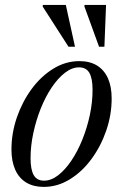

<svg xmlns="http://www.w3.org/2000/svg" viewBox="-20 -724 484 754"><path d="M292 -484Q332.5 -484 360.8 -466.8Q389 -449.5 403.8 -416.8Q418.5 -384 418.5 -337Q418.5 -273 397.2 -211.2Q376 -149.5 339.2 -99.5Q302.5 -49.5 254.2 -19.8Q206 10 151.5 10Q111.5 10 83 -7.2Q54.5 -24.5 39.8 -57.5Q25 -90.5 25 -136.5Q25 -201 46.2 -262.8Q67.5 -324.5 104.2 -374.5Q141 -424.5 189.2 -454.2Q237.5 -484 292 -484ZM153 -14.5Q181 -14.5 208.5 -35.8Q236 -57 260.5 -93.5Q285 -130 303.5 -176Q322 -222 332.8 -272.2Q343.5 -322.5 343.5 -371Q343.5 -416 331 -437.8Q318.5 -459.5 290.5 -459.5Q262.5 -459.5 235 -438.2Q207.5 -417 183 -380.5Q158.5 -344 140 -297.8Q121.5 -251.5 110.8 -201.2Q100 -151 100 -102.5Q100 -58 112.5 -36.2Q125 -14.5 153 -14.5ZM274.5 -540.5H249L147.5 -698.5L148.5 -704.5H238.5ZM390 -540.5H369L311.5 -698.5L312 -704.5H396.5Z"/></svg>

Font: Newsreader 48pt
Style: Italic
Weight: 400
Italic angle: -17°
Version: Version 1.003